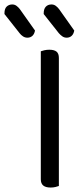

<svg xmlns="http://www.w3.org/2000/svg" viewBox="-93 -836 375 861"><path d="M90 -363H171V-2Q166 0 156 2.5Q146 5 134 5Q112 5 101 -4Q90 -13 90 -32ZM171 -296H90V-606Q95 -608 105.5 -610.5Q116 -613 128 -613Q150 -613 160.5 -604.5Q171 -596 171 -576ZM-5 -687 -73 -773V-776Q-73 -797 -63 -806.5Q-53 -816 -38 -816Q-27 -816 -18.5 -809.5Q-10 -803 -4 -795L64 -699Q61 -683 52 -675Q43 -667 30 -667Q19 -667 10 -673Q1 -679 -5 -687ZM171 -687 103 -773V-776Q103 -796 112.5 -806Q122 -816 138 -816Q149 -816 157.5 -809.5Q166 -803 172 -795L240 -699Q237 -683 228 -675Q219 -667 206 -667Q195 -667 186.5 -673Q178 -679 171 -687Z"/></svg>

Font: Baloo Paaji 2
Style: Regular
Weight: 400
Designer: Shuchita Grover, Noopur Datye and Ek Type
Foundry: Ek Type
Version: Version 1.700